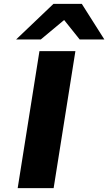

<svg xmlns="http://www.w3.org/2000/svg" viewBox="-20 -968 557 988"><path d="M71 0 183 -705H368L256 0ZM63 -765 255 -948H401L517 -765H390L310 -865L190 -765Z"/></svg>

Font: Nunito Sans 7pt Expanded ExtraBold
Style: Italic
Weight: 800
Width: 7
Italic angle: -9°
Designer: Vernon Adams
Foundry: Vernon Adams
Version: Version 3.101;gftools[0.9.27]